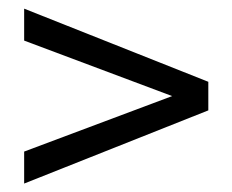

<svg xmlns="http://www.w3.org/2000/svg" viewBox="-20 -483 540 446"><path d="M36.1 -388.7V-462.9L463.9 -293V-226.6L36.1 -56.6V-130.9L379.9 -259.8Z"/></svg>

Font: BabelStone Pseudographica
Style: Regular
Weight: 400
Designer: Andrew West
Foundry: BabelStone
Version: Version 16.0.0